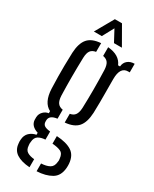

<svg xmlns="http://www.w3.org/2000/svg" viewBox="-232 -811 827 1029"><g transform="rotate(30 181.5 -296.0)"><path d="M151 162Q98.5 158.5 69 139Q39.5 119.5 36.5 80.5Q36 74.5 35.5 69.2Q35 64 36 58Q37.5 29.5 54.8 13.2Q72 -3 96.5 -7.5V-20Q50.5 -34.5 48 -71.5Q47.5 -80.5 48 -89Q49 -109 63 -123.5Q77 -138 96 -140.5V-153.5Q46.5 -178.5 43 -262Q41.5 -305 41 -337Q40.5 -369 41 -402.8Q41.5 -436.5 43 -484Q46 -544 70.8 -573Q95.5 -602 151 -606V-552Q128.5 -548.5 118.2 -534.2Q108 -520 107 -490.5Q103.5 -366.5 107 -255.5Q108.5 -226 118.8 -211.8Q129 -197.5 151 -194V-138.5Q103 -132.5 103 -100V-94Q103 -77.5 113.8 -69.8Q124.5 -62 151 -59V-9Q124.5 -7.5 107.5 3.2Q90.5 14 89 41.5Q87 52.5 89 63Q90.5 89.5 107.5 99.8Q124.5 110 151 112ZM194.5 -140V-194Q216 -197.5 226.2 -211.8Q236.5 -226 238 -255.5Q242 -366.5 238 -490.5Q236.5 -520 226.5 -534Q216.5 -548 194.5 -552V-606Q267.5 -600 289 -548.5H301Q303 -572.5 319.5 -586.2Q336 -600 362 -600V-547H352Q303.5 -547 303.5 -472V-446.5Q303.5 -410 303.8 -382Q304 -354 303.8 -326Q303.5 -298 302.5 -262Q299.5 -202 274.5 -173.2Q249.5 -144.5 194.5 -140ZM194.5 161.5V113.5Q226.5 112 246 101.2Q265.5 90.5 268 61.5Q270.5 52.5 268 40.5Q265.5 11 246.2 2Q227 -7 194.5 -9V-56Q255.5 -52.5 288.2 -31.2Q321 -10 325 39.5Q326 51.5 325 65.5Q321 117 285 138Q249 159 194.5 161.5ZM86 -640.5 150.5 -754H194.5L259.5 -640.5H210.5L173 -710.5L135 -640.5Z"/></g></svg>

Font: Big Shoulders Stencil Display
Style: Regular
Weight: 400
Designer: Patric King
Foundry: XO Type Co
Version: Version 1.000